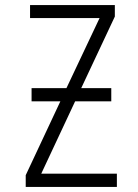

<svg xmlns="http://www.w3.org/2000/svg" viewBox="-20 -734 540 754"><path d="M81 0V-46L217 -336H104V-388H241L371 -663H98V-714H431V-669L299 -388H417V-336H275L142 -52H439V0Z"/></svg>

Font: Noto Sans Mono ExtraCondensed Light
Style: Regular
Weight: 300
Width: 2
Designer: Monotype Design Team
Foundry: Monotype Imaging Inc.
Version: Version 2.014; ttfautohint (v1.8.4.7-5d5b)